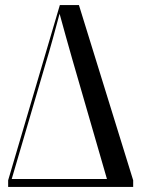

<svg xmlns="http://www.w3.org/2000/svg" viewBox="-20 -734 553 754"><path d="M12 0V-26L215 -714H290L503 -26V0ZM26 -31H400L264 -501Q251 -547 238 -593Q225 -639 214 -680Q202 -635 187 -580.5Q172 -526 157 -477Z"/></svg>

Font: Noto Serif Display ExtraCondensed Medium
Style: Regular
Weight: 500
Width: 2
Designer: Monotype Design Team
Foundry: Monotype Imaging Inc.
Version: Version 2.009